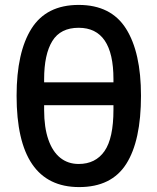

<svg xmlns="http://www.w3.org/2000/svg" viewBox="-20 -748 640 781"><path d="M47.5 -358.5Q47.5 -535.5 108.2 -631.8Q169 -728 300 -728Q431.5 -728 492.5 -631.5Q553.5 -535 553.5 -358.5Q553.5 -175.5 493.5 -81.2Q433.5 13 302 13Q47.5 13 47.5 -358.5ZM441.5 -302V-320H159.5V-300.5Q159.5 -230 176.5 -180.8Q193.5 -131.5 225 -106.2Q256.5 -81 300 -81Q368.5 -81 405 -133.2Q441.5 -185.5 441.5 -302ZM441.5 -413V-426Q441.5 -635 300 -635Q226 -635 192.8 -581Q159.5 -527 159.5 -425.5V-413Z"/></svg>

Font: JuliaMono SemiBold
Style: Regular
Weight: 600
Monospace: yes
Designer: cormullion
Foundry: corm
Version: Version 0.055; ttfautohint (v1.8.4)